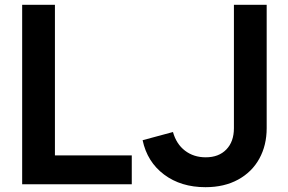

<svg xmlns="http://www.w3.org/2000/svg" viewBox="-20 -765 1196 797"><path d="M72 -745H208V-120H527V0H72ZM572 -183 698 -217Q712 -167 748 -139.5Q784 -112 834 -112Q888 -112 919.5 -144.5Q951 -177 951 -233V-745H1087V-233Q1087 -162 1056.5 -106.5Q1026 -51 968.5 -19.5Q911 12 833 12Q731 12 661 -40.5Q591 -93 572 -183Z"/></svg>

Font: Eudoxus Sans
Style: Bold
Weight: 700
Designer: Stijn de Vries
Foundry: tokotype
Version: Version 2.005